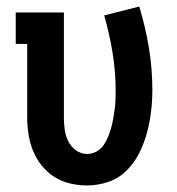

<svg xmlns="http://www.w3.org/2000/svg" viewBox="-20 -558 540 586"><path d="M246 8Q220 8 194 2Q168 -4 146 -18Q124 -32 107.5 -52.5Q91 -73 81 -97.5Q71 -122 67 -148Q63 -174 63 -200V-424H28V-520H175V-200Q175 -181 177.5 -162.5Q180 -144 188 -127.5Q196 -111 211.5 -99.5Q227 -88 246 -88Q260 -88 273.5 -95Q287 -102 295.5 -114Q304 -126 309.5 -139.5Q315 -153 319 -167Q323 -181 325.5 -195.5Q328 -210 330 -224.5Q332 -239 332.5 -253.5Q333 -268 333 -282Q333 -340 323.5 -397.5Q314 -455 298 -511L405 -538Q424 -476 434.5 -412Q445 -348 445 -284Q445 -250 441 -217Q437 -184 428.5 -152.5Q420 -121 405 -91Q390 -61 366.5 -37.5Q343 -14 311 -3Q279 8 246 8Z"/></svg>

Font: Iosevka Gothic
Style: Bold
Weight: 700
Monospace: yes
Designer: Belleve Invis
Foundry: Belleve Invis
Version: Version 15.5.1; ttfautohint (v1.8.4)